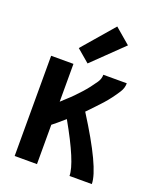

<svg xmlns="http://www.w3.org/2000/svg" viewBox="-144 -867 788 954"><g transform="rotate(20 250.0 -389.5)"><path d="M50 0V-530H168V-330Q182 -343 195 -355Q212 -370 227.5 -386Q243 -402 258 -418.5Q273 -435 286.5 -452.5Q300 -470 313 -489Q326 -508 326 -530H450Q450 -505 436 -483Q422 -461 407 -441Q392 -421 375.5 -402.5Q359 -384 341.5 -366Q324 -348 307 -330L304 -327Q458 -84 458 0H340Q340 -69 231 -261Q213 -245 195 -230Q182 -219 168 -208V0ZM233 -556 166 -613 309 -779 391 -709Z"/></g></svg>

Font: Iosevka SS01
Style: Bold
Weight: 700
Monospace: yes
Designer: Belleve Invis
Foundry: Belleve Invis
Version: 2.3.3; ttfautohint (v1.8.3)